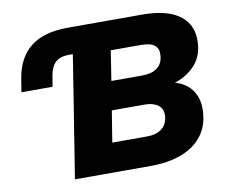

<svg xmlns="http://www.w3.org/2000/svg" viewBox="-77 -802 1069 899"><g transform="rotate(-10 457.0 -352.5)"><path d="M209 0 301 -579H281Q240 -579 218 -558.5Q196 -538 189 -493L181 -445H33L43 -507Q59 -606 122 -655.5Q185 -705 299 -705H652Q736 -705 789.5 -683Q843 -661 867 -620.5Q891 -580 886 -524Q882 -461 840 -419Q798 -377 739 -362V-367Q775 -359 802.5 -338Q830 -317 844 -283Q858 -249 854 -202Q849 -136 812.5 -91Q776 -46 714 -23Q652 0 568 0ZM411 -139H575Q622 -139 647.5 -160Q673 -181 676 -218Q677 -236 672 -248.5Q667 -261 656.5 -269.5Q646 -278 629.5 -283Q613 -288 592 -288H435ZM457 -424H601Q651 -424 676.5 -444.5Q702 -465 704 -503Q707 -533 688 -549.5Q669 -566 622 -566H479Z"/></g></svg>

Font: Nunito Sans 9pt Black
Style: Italic
Weight: 900
Italic angle: -9°
Version: Version 3.101;gftools[0.9.27]